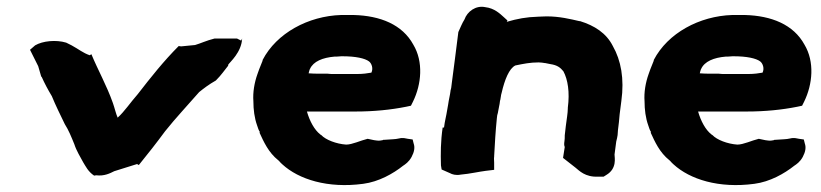

<svg xmlns="http://www.w3.org/2000/svg" viewBox="-20 -533 2407 563"><path d="M68 -387 92 -339 101 -308H102C111 -288 120 -271 132 -251C143 -224 157 -196 170 -169C181 -152 189 -132 198 -110C204 -91 216 -72 224 -57C231 -46 238 -30 256 -18L262 -19C286 -16 303 -25 315 -31L382 -52L387 -49C413 -81 439 -114 464 -148C495 -187 531 -225 564 -263C579 -275 592 -285 613 -297C630 -314 638 -327 648 -339L649 -340V-343C654 -351 688 -379 690 -420L687 -414L675 -420H609C585 -414 569 -406 552 -401L511 -397L504 -398C460 -354 422 -306 384 -257C362 -232 345 -206 325 -188C320 -199 316 -217 311 -231C293 -282 267 -328 248 -374L243 -371C223 -378 212 -388 190 -400L174 -408C144 -417 105 -413 83 -400Z M723 -236C723 -212 726 -187 734 -165C736 -158 739 -150 742 -146L741 -144C753 -118 767 -86 796 -63C799 -61 800 -58 808 -51C856 -7 941 20 1045 6C1091 0 1133 -24 1162 -47C1168 -51 1179 -58 1187 -73C1195 -88 1197 -101 1193 -112L1190 -124L1176 -126C1170 -127 1162 -130 1150 -127C1137 -124 1129 -125 1106 -123H1104L1102 -122C1091 -120 1091 -120 1077 -122L1058 -126C1037 -121 1013 -109 995 -109C966 -111 935 -123 922 -137L920 -138L919 -139C902 -152 888 -178 880 -206H1023C1076 -206 1126 -211 1171 -220L1185 -223L1191 -235C1216 -286 1222 -352 1192 -402C1160 -461 1095 -487 1017 -489H980C884 -486 791 -436 750 -357V-355C747 -348 744 -340 740 -330L735 -316C726 -291 721 -262 723 -236ZM885 -318C886 -323 887 -326 888 -329L889 -331C899 -353 926 -364 961 -367H962C965 -367 970 -367 981 -368H984C1023 -368 1050 -362 1062 -353C1070 -347 1075 -332 1069 -320C1058 -318 1044 -316 1028 -316H960C952 -316 946 -316 940 -317H917C905 -317 898 -317 885 -318Z M1278 -159C1272 -118 1272 -82 1273 -48L1275 -36L1300 -25C1305 -22 1317 -18 1331 -21C1356 -23 1387 -30 1404 -32L1429 -35V-56C1429 -63 1428 -69 1429 -73V-75C1431 -112 1433 -148 1437 -187L1438 -195C1439 -198 1441 -206 1441 -208C1442 -216 1445 -225 1446 -236V-237L1447 -240L1449 -252C1449 -254 1449 -253 1451 -261C1460 -300 1473 -332 1491 -341C1515 -346 1535 -350 1559 -350C1567 -350 1571 -349 1578 -348H1579L1594 -345C1614 -342 1623 -335 1632 -324C1645 -300 1651 -263 1645 -217V-215C1645 -208 1644 -200 1643 -192C1640 -172 1638 -154 1636 -136V-133C1636 -129 1636 -124 1635 -118C1634 -112 1634 -106 1636 -102L1631 -70L1668 -41C1678 -33 1696 -13 1734 -15H1750L1758 -20C1790 -39 1782 -71 1782 -80L1787 -118C1789 -124 1790 -132 1791 -137L1792 -151C1794 -168 1796 -182 1797 -198L1802 -237C1811 -302 1801 -356 1777 -398C1758 -436 1723 -458 1681 -471H1679C1653 -477 1621 -485 1583 -485C1572 -485 1564 -484 1557 -484C1523 -483 1497 -478 1466 -469L1468 -473L1457 -483C1447 -492 1430 -509 1403 -512C1375 -518 1350 -499 1342 -476C1335 -465 1330 -452 1324 -439L1314 -360C1311 -335 1308 -315 1305 -291L1303 -275L1301 -267V-266C1300 -256 1296 -241 1294 -226L1291 -209C1289 -195 1284 -177 1282 -159Z M1870 -236C1870 -212 1873 -187 1881 -165C1883 -158 1886 -150 1889 -146L1888 -144C1900 -118 1914 -86 1943 -63C1946 -61 1947 -58 1955 -51C2003 -7 2088 20 2192 6C2238 0 2280 -24 2309 -47C2315 -51 2326 -58 2334 -73C2342 -88 2344 -101 2340 -112L2337 -124L2323 -126C2317 -127 2309 -130 2297 -127C2284 -124 2276 -125 2253 -123H2251L2249 -122C2238 -120 2238 -120 2224 -122L2205 -126C2184 -121 2160 -109 2142 -109C2113 -111 2082 -123 2069 -137L2067 -138L2066 -139C2049 -152 2035 -178 2027 -206H2170C2223 -206 2273 -211 2318 -220L2332 -223L2338 -235C2363 -286 2369 -352 2339 -402C2307 -461 2242 -487 2164 -489H2127C2031 -486 1938 -436 1897 -357V-355C1894 -348 1891 -340 1887 -330L1882 -316C1873 -291 1868 -262 1870 -236ZM2032 -318C2033 -323 2034 -326 2035 -329L2036 -331C2046 -353 2073 -364 2108 -367H2109C2112 -367 2117 -367 2128 -368H2131C2170 -368 2197 -362 2209 -353C2217 -347 2222 -332 2216 -320C2205 -318 2191 -316 2175 -316H2107C2099 -316 2093 -316 2087 -317H2064C2052 -317 2045 -317 2032 -318Z"/></svg>

Font: Hussar Pisanka
Style: BlkKur
Weight: 700
Designer: Robert Jablonski
Foundry: Cannot Into Space Fonts
Version: Version 1.070